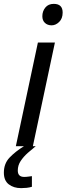

<svg xmlns="http://www.w3.org/2000/svg" viewBox="-54 -756 344 993"><path d="M213 -625Q192 -625 178.5 -637.5Q165 -650 165 -672Q165 -698 180.5 -717Q196 -736 224 -736Q270 -736 270 -691Q270 -660 252 -642.5Q234 -625 213 -625ZM28 0 142 -536H230L116 0ZM55 217Q17 217 -8.5 197.5Q-34 178 -34 137Q-34 90 -4.5 59Q25 28 70 0H131Q112 15 90 34.5Q68 54 53 76.5Q38 99 38 126Q38 159 71 159Q82 159 92 157.5Q102 156 111 155V210Q98 214 83.5 215.5Q69 217 55 217Z"/></svg>

Font: Noto IKEA Latin
Style: Italic
Weight: 400
Italic angle: -12°
Designer: Monotype Design Team
Foundry: Monotype Imaging Inc.
Version: Version 1.0